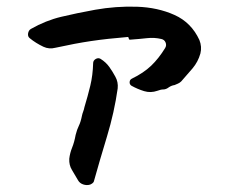

<svg xmlns="http://www.w3.org/2000/svg" viewBox="-20 -546 681 571"><path d="M576 -387Q569 -362 552.5 -342.5Q536 -323 519 -304Q515 -300 509.5 -297.5Q504 -295 499 -293Q491 -292 483 -287Q474 -280 466 -280Q462 -280 457.5 -279Q453 -278 448 -276Q428 -269 408.5 -275Q389 -281 371 -291Q365 -295 365.5 -302Q366 -309 372 -312Q407 -329 429.5 -350.5Q452 -372 471 -403Q476 -411 472.5 -419.5Q469 -428 460 -430Q439 -435 417 -432.5Q395 -430 367 -428Q363 -428 363 -431.5Q363 -435 360 -436Q299 -431 251.5 -424Q204 -417 145 -404Q126 -399 109 -407Q86 -418 69 -432Q62 -437 63.5 -446.5Q65 -456 72 -460Q116 -485 162 -496Q208 -507 263 -517Q325 -528 387 -526Q449 -524 499 -501.5Q549 -479 573 -427Q581 -407 576 -387ZM330 -283Q320 -212 298 -139.5Q276 -67 259 -6Q257 -1 248 3Q238 6 227.5 2.5Q217 -1 212 -10Q203 -26 194 -40.5Q185 -55 186 -74Q188 -91 194.5 -107Q201 -123 205 -145Q209 -161 214.5 -172Q220 -183 224 -203Q225 -208 227.5 -214.5Q230 -221 231 -227Q241 -260 248.5 -291Q256 -322 257 -358Q257 -366 264.5 -370.5Q272 -375 279 -371Q295 -361 305 -347Q315 -333 323 -318Q332 -302 330 -283Z"/></svg>

Font: Slackside One
Style: Regular
Weight: 400
Version: Version 1.000